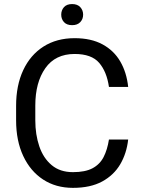

<svg xmlns="http://www.w3.org/2000/svg" viewBox="-20 -907 691 937"><path d="M511.7 -226.1H605.5Q598.1 -158.7 566.9 -105.5Q535.6 -52.2 478.5 -21.2Q421.4 9.8 335.9 9.8Q252.4 9.8 190.2 -31Q127.9 -71.8 93.3 -146Q58.6 -220.2 58.6 -319.8V-390.6Q58.6 -490.2 93.3 -564.5Q127.9 -638.7 192.1 -679.7Q256.3 -720.7 344.2 -720.7Q424.8 -720.7 480.5 -690.4Q536.1 -660.2 567.1 -606.7Q598.1 -553.2 605.5 -482.9H511.7Q501 -557.1 463.9 -600.3Q426.8 -643.6 344.2 -643.6Q250 -643.6 201.2 -574.2Q152.3 -504.9 152.3 -391.6V-319.8Q152.3 -250 171.9 -192.6Q191.4 -135.3 232.2 -101.1Q272.9 -66.9 335.9 -66.9Q396 -66.9 431.6 -85.9Q467.3 -105 485.6 -140.6Q503.9 -176.3 511.7 -226.1ZM278.8 -835.4Q278.8 -856.9 292.2 -872.1Q305.7 -887.2 332 -887.2Q357.9 -887.2 371.8 -872.1Q385.7 -856.9 385.7 -835.4Q385.7 -814 371.8 -799.1Q357.9 -784.2 332 -784.2Q305.7 -784.2 292.2 -799.1Q278.8 -814 278.8 -835.4Z"/></svg>

Font: Vazirmatn RD FD
Style: Regular
Weight: 400
Designer: Saber Rastikerdar
Foundry: Saber Rastikerdar
Version: Version 33.003